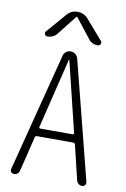

<svg xmlns="http://www.w3.org/2000/svg" viewBox="-102 -1014 705 1074"><g transform="rotate(10 250.0 -477.5)"><path d="M311.5 -925.8 406.2 -816.4Q412.1 -808.6 407.7 -799.3Q403.3 -790 393.6 -790Q357.4 -790 338.9 -816.4L252 -926.8Q251 -927.7 250 -927.7L248 -926.8L161.1 -816.4Q141.6 -790 106.4 -790Q96.7 -790 91.8 -798.8Q86.9 -807.6 93.8 -816.4L188.5 -925.8Q211.9 -955.1 249.5 -955.1Q287.1 -955.1 311.5 -925.8ZM150.4 -283.2Q149.4 -280.3 151.4 -277.8Q153.3 -275.4 157.2 -275.4H340.8Q343.8 -275.4 345.7 -277.8Q347.7 -280.3 347.7 -283.2L250 -683.6Q250 -684.6 249 -684.6Q248 -684.6 248 -683.6ZM55.7 0Q45.9 0 39.6 -7.3Q33.2 -14.6 36.1 -25.4L209 -698.2Q211.9 -711.9 223.6 -721.2Q235.4 -730.5 250 -730.5Q264.6 -730.5 276.4 -721.2Q288.1 -711.9 292 -698.2L462.9 -26.4Q464.8 -16.6 459 -8.3Q453.1 0 443.4 0Q431.6 0 422.4 -7.3Q413.1 -14.6 410.2 -26.4L363.3 -221.7Q361.3 -229.5 351.6 -230.5H146.5Q136.7 -230.5 134.8 -221.7L86.9 -25.4Q80.1 0 55.7 0Z"/></g></svg>

Font: Rounded-X Mgen+ 1m light
Style: Regular
Weight: 200
Designer: [Source Han Sans]
Ryoko NISHIZUKA  (kana & ideographs); Paul D. Hunt (Latin, Greek & Cyrillic); Wenlong ZHANG  (bopomofo
Version: Version 1.059.20150602